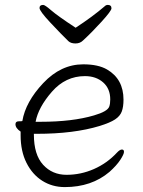

<svg xmlns="http://www.w3.org/2000/svg" viewBox="-20 -746 583 782"><path d="M288 -633Q357 -678 407 -721Q412 -726 419 -726Q434 -726 434 -712Q434 -702 394 -658Q354 -614 318 -581Q306 -569 287.5 -569Q269 -569 259 -578Q230 -606 185.5 -653.5Q141 -701 141 -713.5Q141 -726 156 -726Q163 -726 189 -703.5Q215 -681 288 -633ZM118 -201V-198Q118 -116 155.5 -75Q193 -34 251 -34Q309 -34 362.5 -57.5Q416 -81 456 -124Q468 -137 476.5 -137Q485 -137 485 -127.5Q485 -118 470 -95Q455 -72 426 -46Q353 16 244 16Q193 16 152.5 -9.5Q112 -35 88 -82.5Q64 -130 64 -195V-210Q43 -224 43 -240Q43 -252 57 -252Q71 -252 71 -253Q84 -331 156 -407.5Q228 -484 319 -484Q380 -484 416 -463Q483 -424 483 -340Q483 -311 476 -292Q469 -273 448.5 -259.5Q428 -246 386 -233Q281 -201 130 -201ZM146 -250Q275 -250 363 -276Q418 -292 425 -312Q429 -323 429 -341Q429 -385 400 -410.5Q371 -436 326 -436Q247 -436 191.5 -372.5Q136 -309 125 -250Z"/></svg>

Font: ToneOZ-Pinyin-WenKai-Light
Style: Light
Weight: 300
Designer: Fontworks Inc.
Foundry: ToneOZ
Version: Version 0.240331